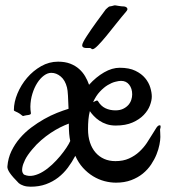

<svg xmlns="http://www.w3.org/2000/svg" viewBox="-20 -664 654 722"><path d="M582 -174.8Q582 -171.9 582.5 -165Q583 -158.2 583 -148.9Q583 -137.2 579.6 -119.9Q576.2 -102.5 568.6 -83.5Q561 -64.5 548.3 -45.4Q535.6 -26.4 517.1 -11.2Q498.5 3.9 473.4 13.4Q448.2 22.9 416 22.9Q395 22.9 372.8 17.1Q350.6 11.2 330.1 -1.2Q309.6 -13.7 292.2 -32.7Q274.9 -51.8 263.2 -78.1Q251 -54.7 235.1 -33.4Q219.2 -12.2 198.7 3.7Q178.2 19.5 152.6 28.8Q127 38.1 95.2 38.1Q80.1 38.1 68.6 34.2Q57.1 30.3 50.8 24.9Q26.9 1 16.8 -13.9Q6.8 -28.8 7.8 -38.1Q10.3 -69.3 22.9 -95.7Q35.6 -122.1 54.7 -144.3Q73.7 -166.5 97.4 -184.3Q121.1 -202.1 145.8 -216.1Q170.4 -230 194.3 -239.5Q218.3 -249 237.8 -254.9Q236.8 -282.7 235.6 -304.4Q234.4 -326.2 231.9 -335Q225.1 -362.3 208.5 -376.2Q191.9 -390.1 172.9 -390.1Q159.2 -390.1 145.3 -379.9Q131.3 -369.6 120.1 -352.1Q108.9 -334.5 101.8 -311.5Q94.7 -288.6 94.2 -263.2Q94.2 -256.8 94.7 -251Q95.2 -245.1 96.2 -238.8Q96.7 -235.4 94 -233.9Q91.3 -232.4 87.4 -231.7Q83.5 -231 79.1 -230.5Q74.7 -230 71.8 -229Q69.3 -228 67.9 -227.8Q66.4 -227.5 64.9 -228.3Q63.5 -229 61.3 -231Q59.1 -232.9 55.2 -235.8Q51.3 -238.8 47.1 -240.7Q43 -242.7 39.8 -244.1Q36.6 -245.6 34.4 -246.8Q32.2 -248 32.2 -250Q32.2 -280.3 45.7 -312.5Q59.1 -344.7 81.8 -371.3Q104.5 -397.9 134.5 -415Q164.6 -432.1 198.2 -432.1Q224.6 -432.1 244.1 -424.6Q263.7 -417 277.6 -404.5Q291.5 -392.1 300.5 -376.5Q309.6 -360.8 314.9 -345.2Q341.3 -374.5 371.3 -391.8Q401.4 -409.2 430.2 -409.2Q465.8 -409.2 489 -397.9Q512.2 -386.7 525.9 -370.1Q539.6 -353.5 545.2 -334.7Q550.8 -315.9 550.8 -300.8Q550.8 -286.1 543.7 -267.3Q536.6 -248.5 520.5 -231.7Q504.4 -214.8 478.5 -203.4Q452.6 -191.9 415 -191.9Q396.5 -191.9 381.1 -197Q365.7 -202.1 353.8 -210.2Q341.8 -218.3 332.8 -227.8Q323.7 -237.3 317.9 -246.1Q314 -231 312.5 -214.4Q311 -197.8 311 -178.2Q311 -150.4 318.4 -128.2Q325.7 -106 339.4 -90.3Q353 -74.7 371.8 -66.4Q390.6 -58.1 414.1 -58.1Q443.4 -58.1 465.3 -68.1Q487.3 -78.1 503.7 -93.3Q520 -108.4 532 -126.2Q543.9 -144 552.7 -158.9Q561.5 -173.8 568.1 -183.6Q574.7 -193.4 581.1 -192.9Q584 -192.9 584 -188Q584 -185.5 583.5 -183.1Q583 -180.7 582 -178.2ZM244.1 -133.8Q241.7 -145 240.2 -160.6Q238.8 -176.3 238.8 -199.2Q224.1 -193.8 206.5 -185.1Q189 -176.3 170.9 -164.3Q152.8 -152.3 134.8 -136.7Q116.7 -121.1 101.1 -102.1Q82.5 -80.1 74.2 -63Q65.9 -45.9 64 -33.9Q62 -22 64.9 -15.1Q67.9 -8.3 71.8 -6.8Q87.9 0 106 -3.9Q124 -7.8 141.6 -18.6Q159.2 -29.3 175.8 -44.9Q192.4 -60.5 206.1 -76.9Q219.7 -93.3 229.7 -108.4Q239.7 -123.5 244.1 -133.8ZM435.1 -359.9Q426.8 -359.9 413.3 -356.4Q399.9 -353 385 -344Q370.1 -335 355.5 -319.3Q340.8 -303.7 330.1 -279.8Q335.4 -282.2 339.4 -284.2Q343.3 -286.1 345.2 -286.1Q346.2 -286.1 348.1 -284.2Q359.4 -265.1 376.2 -257.1Q393.1 -249 414.1 -249Q430.7 -249 442.6 -254.6Q454.6 -260.3 462.4 -269Q470.2 -277.8 473.6 -288.3Q477.1 -298.8 477.1 -309.1Q477.1 -331.1 465.8 -345.5Q454.6 -359.9 435.1 -359.9ZM454.1 -620.1Q436.5 -599.6 417.2 -575.2Q397.9 -550.8 380.4 -529.3Q362.8 -507.8 348.6 -493.4Q334.5 -479 328.1 -479Q324.7 -479 324 -480.5Q323.2 -481.9 320.8 -482.9Q317.9 -483.9 312.5 -483.6Q307.1 -483.4 302 -483.6Q296.9 -483.9 293 -486.1Q289.1 -488.3 289.1 -494.1Q289.1 -498 293.7 -507.1Q298.3 -516.1 306.2 -528.1Q314 -540 323.5 -554Q333 -567.9 343 -581.5Q353 -595.2 362.1 -607.4Q371.1 -619.6 377.9 -628.9Q381.8 -631.8 386 -636Q390.1 -640.1 394 -640.1Q395 -640.1 397.5 -640.6Q399.9 -641.1 402.8 -641.8Q405.8 -642.6 408.2 -643.3Q410.6 -644 412.1 -644Q412.6 -644 417 -643.3Q421.4 -642.6 426 -641.8Q430.7 -641.1 434.8 -640.6Q439 -640.1 439.9 -640.1Q440.4 -640.1 445.1 -639.9Q449.7 -639.6 453.6 -637.7Q457.5 -635.7 459 -631.6Q460.4 -627.4 454.1 -620.1Z"/></svg>

Font: Oregano
Style: Regular
Weight: 400
Version: Version 1.000